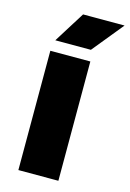

<svg xmlns="http://www.w3.org/2000/svg" viewBox="-122 -865 624 925"><g transform="rotate(15 190.0 -402.5)"><path d="M66.5 0V-595H266V0ZM76.5 -650 173.5 -805H380.5L254 -650Z"/></g></svg>

Font: Encode Sans SC SemiExpanded ExtraBold
Style: Regular
Weight: 800
Width: 6
Designer: Multiple Designers
Foundry: Impallari Type
Version: Version 3.002